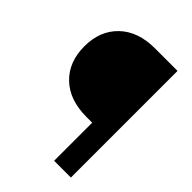

<svg xmlns="http://www.w3.org/2000/svg" viewBox="-208 -808 905 905"><g transform="rotate(45 244.5 -355.5)"><path d="M320.8 0V-253.9H281.7Q169.4 -253.9 104.7 -315.9Q40 -377.9 40 -482.4Q40 -586.4 105 -648.7Q169.9 -710.9 282.2 -710.9H432.6V0Z"/></g></svg>

Font: TypoPRO Roboto
Style: Regular
Weight: 900
Designer: Google
Version: Version 2.136; 2016